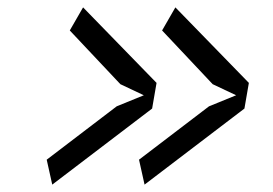

<svg xmlns="http://www.w3.org/2000/svg" viewBox="-20 -533 740 520"><path d="M404 -308.5 392 -239 121.5 -33 106.5 -100.5 296 -245 369.5 -275 306 -305 169 -450.5 205 -513ZM654 -308.5 642 -239 371.5 -33 356.5 -100.5 546 -245 619.5 -275 556 -305 419 -450.5 455 -513Z"/></svg>

Font: B612
Style: Italic
Weight: 400
Italic angle: -10°
Designer: Nicolas Chauveau, Thomas Paillot, Jonathan Favre-Lamarine, Jean-Luc Vinot
Foundry: AIRBUS
Version: Version 1.008